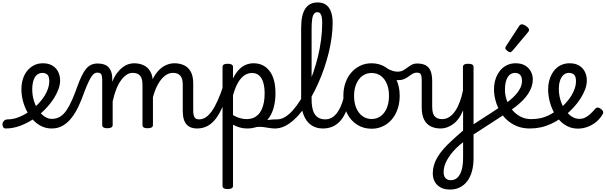

<svg xmlns="http://www.w3.org/2000/svg" viewBox="-127 -1039 4978 1578"><path d="M-80 17Q-94 17 -101 5.5Q-108 -6 -106.5 -20.5Q-105 -35 -94 -46.5Q-83 -58 -61 -58Q-19 -58 28 -76.5Q75 -95 119 -126.5Q163 -158 196 -195Q222 -223 240 -252.5Q258 -282 268 -312Q278 -342 278 -370Q278 -411 262.5 -425.5Q247 -440 218 -440Q204 -440 197 -452Q190 -464 190.5 -479.5Q191 -495 199.5 -507Q208 -519 225 -519Q273 -519 304.5 -499.5Q336 -480 351.5 -448Q367 -416 367 -378Q367 -342 353 -304.5Q339 -267 315.5 -230Q292 -193 260 -158Q215 -108 158 -68Q101 -28 40 -5.5Q-21 17 -80 17Z M298 17Q252 17 213.5 -2Q175 -21 144.5 -53.5Q114 -86 92.5 -128Q71 -170 60 -215.5Q49 -261 49 -305Q49 -350 61 -389Q73 -428 96.5 -457Q120 -486 152.5 -502.5Q185 -519 226 -519Q237 -519 242.5 -507Q248 -495 247.5 -479.5Q247 -464 240 -452Q233 -440 222 -440Q207 -440 194 -434.5Q181 -429 170.5 -418.5Q160 -408 153 -391.5Q146 -375 142 -353.5Q138 -332 138 -304Q138 -257 151 -213.5Q164 -170 186.5 -136Q209 -102 238 -82Q267 -62 299 -62Q338 -62 367.5 -80.5Q397 -99 420.5 -134Q444 -169 465.5 -218Q487 -267 509 -329Q528 -381 545.5 -417Q563 -453 582 -475Q601 -497 623.5 -507Q646 -517 675 -517Q689 -517 695 -505.5Q701 -494 700 -479.5Q699 -465 691.5 -453.5Q684 -442 672 -442Q661 -442 650.5 -436.5Q640 -431 628 -414.5Q616 -398 601 -366.5Q586 -335 566 -283Q545 -222 519.5 -167.5Q494 -113 462 -71.5Q430 -30 389.5 -6.5Q349 17 298 17Z M755 15Q734 15 723.5 8.5Q713 2 713 -11V-385Q713 -415 705 -428.5Q697 -442 673 -442Q657 -442 649.5 -453.5Q642 -465 642 -479.5Q642 -494 650.5 -505.5Q659 -517 675 -517Q706 -517 728 -509.5Q750 -502 763.5 -488Q777 -474 785 -454.5Q793 -435 795 -412L796 -367Q813 -410 835 -439Q857 -468 881 -486Q905 -504 929 -511.5Q953 -519 974 -519Q1018 -519 1053 -503Q1088 -487 1109 -450.5Q1130 -414 1130 -352V-11Q1130 2 1119 8.5Q1108 15 1086 15Q1064 15 1054 8.5Q1044 2 1044 -11V-343Q1044 -375 1036 -396.5Q1028 -418 1010 -429Q992 -440 961 -440Q936 -440 912 -423.5Q888 -407 866 -376.5Q844 -346 827.5 -303Q811 -260 799 -206V-11Q799 2 788 8.5Q777 15 755 15ZM1491 17Q1465 17 1443.5 9Q1422 1 1406.5 -16Q1391 -33 1383 -61Q1375 -89 1375 -130V-343Q1375 -374 1367 -395.5Q1359 -417 1341 -428.5Q1323 -440 1293 -440Q1262 -440 1233 -419.5Q1204 -399 1179.5 -360Q1155 -321 1137.5 -266Q1120 -211 1112 -143L1082 -142Q1082 -242 1101 -313.5Q1120 -385 1152.5 -430.5Q1185 -476 1224.5 -497.5Q1264 -519 1306 -519Q1350 -519 1385 -503Q1420 -487 1440.5 -450.5Q1461 -414 1461 -352V-136Q1461 -93 1471.5 -75.5Q1482 -58 1510 -58Q1525 -58 1531.5 -46.5Q1538 -35 1536 -20.5Q1534 -6 1523 5.5Q1512 17 1491 17Z M1491 17Q1477 17 1470.5 5.5Q1464 -6 1465.5 -20.5Q1467 -35 1478 -46.5Q1489 -58 1510 -58Q1537 -58 1562 -73.5Q1587 -89 1612 -123Q1637 -157 1662 -212.5Q1687 -268 1713 -348Q1718 -362 1730.5 -362Q1743 -362 1753 -353.5Q1763 -345 1759 -332Q1735 -240 1707.5 -174Q1680 -108 1648 -65.5Q1616 -23 1577.5 -3Q1539 17 1491 17Z M2134 17Q2113 17 2091 13.5Q2069 10 2046 6.5Q2023 3 1998 3.5Q1973 4 1945 12L1962 -32Q1993 -39 2020.5 -44.5Q2048 -50 2072 -53Q2096 -56 2116.5 -57Q2137 -58 2153 -58Q2162 -58 2164 -46.5Q2166 -35 2162 -20.5Q2158 -6 2150.5 5.5Q2143 17 2134 17ZM1745 515Q1723 515 1712.5 508.5Q1702 502 1702 489V-489Q1702 -502 1712.5 -508.5Q1723 -515 1745 -515Q1766 -515 1777 -508.5Q1788 -502 1788 -489V-394Q1811 -441 1838.5 -468.5Q1866 -496 1896 -507.5Q1926 -519 1957 -519Q2039 -519 2088 -456Q2137 -393 2137 -273Q2137 -221 2127.5 -176Q2118 -131 2099 -95.5Q2080 -60 2051.5 -35Q2023 -10 1985.5 3.5Q1948 17 1903 17Q1873 17 1844.5 9Q1816 1 1788 -14V489Q1788 502 1777 508.5Q1766 515 1745 515ZM1788 -93Q1818 -75 1847 -67.5Q1876 -60 1901 -60Q1928 -60 1951 -68.5Q1974 -77 1992 -94Q2010 -111 2022.5 -137Q2035 -163 2041.5 -196.5Q2048 -230 2048 -271Q2048 -320 2037.5 -358Q2027 -396 2004 -417.5Q1981 -439 1943 -439Q1912 -439 1883.5 -421Q1855 -403 1831 -363Q1807 -323 1788 -255Z M2133 17Q2114 17 2107.5 5.5Q2101 -6 2105 -20.5Q2109 -35 2121 -46.5Q2133 -58 2152 -58Q2183 -58 2215 -77Q2247 -96 2278.5 -131Q2310 -166 2340.5 -214Q2371 -262 2398 -320Q2425 -378 2447.5 -442.5Q2470 -507 2486.5 -575.5Q2503 -644 2512 -714Q2521 -784 2521 -852Q2521 -871 2534 -880.5Q2547 -890 2564 -890Q2581 -890 2594 -880.5Q2607 -871 2607 -852Q2607 -797 2599 -735.5Q2591 -674 2575.5 -609.5Q2560 -545 2538 -480.5Q2516 -416 2488.5 -354.5Q2461 -293 2429.5 -237.5Q2398 -182 2362.5 -135.5Q2327 -89 2289 -54.5Q2251 -20 2212 -1.5Q2173 17 2133 17Z M2527 17Q2469 17 2429 -12Q2389 -41 2368.5 -94Q2348 -147 2348 -217V-808Q2348 -916 2382 -967.5Q2416 -1019 2484 -1019Q2525 -1019 2552 -1000Q2579 -981 2593 -943.5Q2607 -906 2607 -852Q2607 -833 2594 -824Q2581 -815 2564 -815Q2547 -815 2534 -824Q2521 -833 2521 -852Q2521 -882 2517 -901Q2513 -920 2504 -929.5Q2495 -939 2481 -939Q2465 -939 2454 -925.5Q2443 -912 2438.5 -881Q2434 -850 2434 -798V-224Q2434 -165 2446.5 -128.5Q2459 -92 2484.5 -75Q2510 -58 2546 -58Q2560 -58 2566.5 -46.5Q2573 -35 2571.5 -20.5Q2570 -6 2559 5.5Q2548 17 2527 17Z M2527 17Q2513 17 2506.5 5.5Q2500 -6 2501.5 -20.5Q2503 -35 2514 -46.5Q2525 -58 2546 -58Q2571 -58 2593 -68.5Q2615 -79 2634.5 -101Q2654 -123 2670.5 -158Q2687 -193 2700 -244Q2703 -258 2716 -261.5Q2729 -265 2740.5 -259Q2752 -253 2749 -238Q2738 -173 2718 -125Q2698 -77 2670 -45.5Q2642 -14 2606 1.5Q2570 17 2527 17Z M2927 19Q2860 19 2807.5 -14.5Q2755 -48 2725 -108Q2695 -168 2695 -250Q2695 -309 2712 -358Q2729 -407 2760.5 -443Q2792 -479 2834 -499Q2876 -519 2927 -519Q2994 -519 3046 -484.5Q3098 -450 3128 -390Q3158 -330 3158 -253Q3158 -205 3147 -163.5Q3136 -122 3115.5 -88.5Q3095 -55 3066.5 -31Q3038 -7 3002.5 6Q2967 19 2927 19ZM2927 -61Q2959 -61 2985.5 -74.5Q3012 -88 3031 -113.5Q3050 -139 3060 -174.5Q3070 -210 3070 -253Q3070 -308 3052.5 -350Q3035 -392 3003 -415.5Q2971 -439 2927 -439Q2895 -439 2868.5 -425.5Q2842 -412 2823 -387Q2804 -362 2793.5 -327.5Q2783 -293 2783 -250Q2783 -194 2801 -151.5Q2819 -109 2851.5 -85Q2884 -61 2927 -61Z M3141 -380Q3127 -380 3108.5 -384.5Q3090 -389 3070.5 -398Q3051 -407 3030 -419Q3016 -427 3013.5 -439Q3011 -451 3016 -462.5Q3021 -474 3029.5 -480Q3038 -486 3045 -481Q3079 -463 3100.5 -456.5Q3122 -450 3140 -450Q3167 -450 3186 -460.5Q3205 -471 3222 -484Q3239 -497 3257.5 -507Q3276 -517 3301 -517Q3313 -517 3319.5 -505.5Q3326 -494 3326 -479.5Q3326 -465 3319 -453.5Q3312 -442 3298 -442Q3280 -442 3264.5 -433Q3249 -424 3232 -411Q3215 -398 3193.5 -389Q3172 -380 3141 -380Z M3571 519Q3507 519 3468.5 483Q3430 447 3430 385Q3430 352 3439 320Q3448 288 3467.5 254.5Q3487 221 3517 186.5Q3547 152 3588 115Q3603 101 3617.5 88Q3632 75 3647.5 61.5Q3663 48 3679 34V-132Q3663 -93 3642 -64.5Q3621 -36 3596.5 -18.5Q3572 -1 3546.5 8Q3521 17 3495 17Q3448 17 3413 -0.5Q3378 -18 3358.5 -56Q3339 -94 3339 -156V-385Q3339 -415 3331 -428.5Q3323 -442 3299 -442Q3286 -442 3279.5 -453.5Q3273 -465 3272.5 -479.5Q3272 -494 3279 -505.5Q3286 -517 3301 -517Q3336 -517 3360 -507.5Q3384 -498 3398 -480Q3412 -462 3418.5 -435.5Q3425 -409 3425 -375V-161Q3425 -127 3433.5 -104.5Q3442 -82 3460.5 -71Q3479 -60 3507 -60Q3539 -60 3566 -77.5Q3593 -95 3614.5 -127Q3636 -159 3652 -202Q3668 -245 3678 -296V-489Q3678 -502 3688.5 -508.5Q3699 -515 3721 -515Q3743 -515 3754 -508.5Q3765 -502 3765 -489V260Q3765 321 3751.5 369.5Q3738 418 3712.5 451Q3687 484 3651 501.5Q3615 519 3571 519ZM3578 442Q3610 442 3632.5 421Q3655 400 3667 359Q3679 318 3679 256V130Q3668 138 3658.5 146Q3649 154 3640.5 162Q3632 170 3623 178Q3596 205 3577 230.5Q3558 256 3545 280Q3532 304 3525.5 328Q3519 352 3519 376Q3519 397 3525.5 411.5Q3532 426 3545.5 434Q3559 442 3578 442Z M4028 -105Q3985 -77 3938 -46Q3891 -15 3841 17Q3791 49 3742 81Q3736 85 3727.5 78Q3719 71 3713 58.5Q3707 46 3706.5 34Q3706 22 3715 15Q3763 -17 3812.5 -48.5Q3862 -80 3909.5 -111Q3957 -142 4000 -171Q4007 -177 4015.5 -170Q4024 -163 4030 -150Q4036 -137 4036.5 -124.5Q4037 -112 4028 -105Z M3998 -166Q4034 -191 4064.5 -216Q4095 -241 4117 -267Q4139 -293 4151 -319.5Q4163 -346 4163 -374Q4163 -408 4147.5 -424Q4132 -440 4105 -440Q4091 -440 4083.5 -452Q4076 -464 4076 -479.5Q4076 -495 4085 -507Q4094 -519 4111 -519Q4158 -519 4189.5 -500Q4221 -481 4236.5 -450.5Q4252 -420 4252 -385Q4252 -356 4242.5 -327Q4233 -298 4214.5 -269.5Q4196 -241 4169 -213.5Q4142 -186 4106.5 -159Q4071 -132 4028 -105Z M4227 17Q4169 17 4122 -2Q4075 -21 4039.5 -53.5Q4004 -86 3980.5 -128Q3957 -170 3945 -215.5Q3933 -261 3933 -305Q3933 -341 3941 -373Q3949 -405 3964.5 -432Q3980 -459 4002 -478.5Q4024 -498 4051.5 -508.5Q4079 -519 4111 -519Q4123 -519 4128 -507Q4133 -495 4131.5 -479.5Q4130 -464 4123 -452Q4116 -440 4105 -440Q4087 -440 4072 -431.5Q4057 -423 4046 -405.5Q4035 -388 4029 -362Q4023 -336 4023 -301Q4023 -254 4039.5 -211Q4056 -168 4085 -133.5Q4114 -99 4153 -79.5Q4192 -60 4237 -60Q4281 -60 4317 -68Q4353 -76 4385 -92.5Q4417 -109 4451 -132Q4458 -137 4466.5 -130Q4475 -123 4482 -111Q4489 -99 4491.5 -87.5Q4494 -76 4488 -72Q4444 -40 4401 -20.5Q4358 -1 4315.5 8Q4273 17 4227 17Z M4067 -610Q4056 -610 4041 -622Q4026 -634 4026 -644Q4026 -647 4027 -650Q4028 -653 4032 -660L4139 -824Q4144 -832 4149.5 -835.5Q4155 -839 4163 -839Q4173 -839 4186.5 -831.5Q4200 -824 4210.5 -813.5Q4221 -803 4221 -794Q4221 -787 4218.5 -782.5Q4216 -778 4209 -770L4086 -623Q4074 -610 4067 -610Z M4454 -131Q4474 -145 4492.5 -161.5Q4511 -178 4525 -195Q4551 -223 4569 -253Q4587 -283 4597 -312.5Q4607 -342 4607 -369Q4607 -410 4591.5 -425Q4576 -440 4547 -440Q4532 -440 4517.5 -432.5Q4503 -425 4491.5 -409Q4480 -393 4473 -368Q4466 -343 4466 -309Q4466 -262 4479 -218Q4492 -174 4515.5 -139Q4539 -104 4569.5 -83Q4600 -62 4634 -62Q4660 -62 4681.5 -72.5Q4703 -83 4722.5 -100.5Q4742 -118 4761 -140Q4773 -156 4786 -155Q4799 -154 4813 -143Q4827 -132 4830 -121Q4833 -110 4824 -96Q4798 -55 4764 -30Q4730 -5 4694 6.5Q4658 18 4623 18Q4576 18 4537.5 -1Q4499 -20 4469 -53Q4439 -86 4419 -128Q4399 -170 4388.5 -215.5Q4378 -261 4378 -305Q4378 -341 4386 -373Q4394 -405 4409 -432Q4424 -459 4445.5 -478.5Q4467 -498 4494.5 -508.5Q4522 -519 4554 -519Q4602 -519 4633.5 -499.5Q4665 -480 4680.5 -448Q4696 -416 4696 -378Q4696 -342 4682 -304.5Q4668 -267 4644.5 -230Q4621 -193 4589 -158Q4568 -135 4543.5 -113Q4519 -91 4492 -72Z"/></svg>

Font: Playwrite PE
Style: Regular
Weight: 400
Designer: Veronika Burian, José Scaglione
Foundry: TypeTogether
Version: Version 1.002